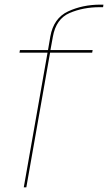

<svg xmlns="http://www.w3.org/2000/svg" viewBox="-20 -808 466 828"><path d="M82.5 0H93.5L196 -581H377.5L379.5 -592H197.5L208 -649.5Q221.5 -726.5 280 -751.8Q338.5 -777 410.5 -777H424.5L426 -788H413Q336 -788 273.5 -758.8Q211 -729.5 197 -650.5L187 -592H66L64 -581H185Z"/></svg>

Font: Anybody UltraCondensed Thin Thin
Style: Italic
Weight: 250
Italic angle: -10°
Version: Version 1.111